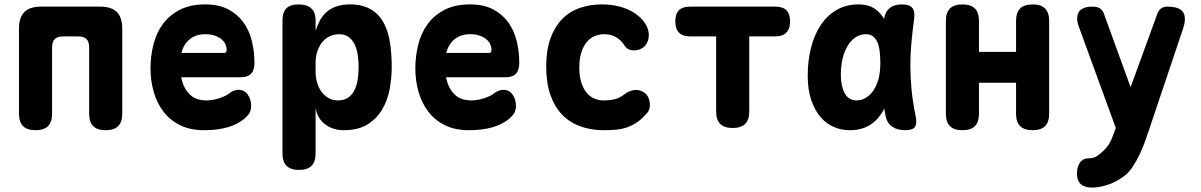

<svg xmlns="http://www.w3.org/2000/svg" viewBox="-20 -580 5440 870"><path d="M141 10Q103 10 84.5 -8.5Q66 -27 66 -65V-450Q66 -501 90.5 -525.5Q115 -550 166 -550H434Q485 -550 509.5 -525.5Q534 -501 534 -450V-65Q534 -27 515.5 -8.5Q497 10 459 10Q421 10 402.5 -8.5Q384 -27 384 -65V-365Q384 -391 372 -403Q360 -415 334 -415H266Q240 -415 228 -403Q216 -391 216 -365V-65Q216 -27 197.5 -8.5Q179 10 141 10Z M1061 -173Q1088 -173 1103 -151Q1118 -129 1118 -101Q1118 -85 1112 -71.5Q1106 -58 1086 -41Q1071 -29 1053 -19.5Q1035 -10 1012.5 -3.5Q990 3 963.5 6.5Q937 10 905 10Q843 10 797.5 -12Q752 -34 722 -72.5Q692 -111 677 -162Q662 -213 662 -270Q662 -325 675 -377.5Q688 -430 717.5 -470.5Q747 -511 794.5 -535.5Q842 -560 910 -560Q972 -560 1014.5 -537.5Q1057 -515 1083.5 -478Q1110 -441 1121.5 -393Q1133 -345 1133 -295Q1133 -262 1118 -246Q1103 -230 1072 -230H801Q807 -200 818.5 -180Q830 -160 845 -147.5Q860 -135 877.5 -130Q895 -125 913 -125Q945 -125 975.5 -135.5Q1006 -146 1019 -157Q1029 -165 1039.5 -169Q1050 -173 1061 -173ZM802 -340H995Q1001 -340 1004 -343Q1007 -346 1007 -354Q1007 -368 1001 -380.5Q995 -393 982.5 -403Q970 -413 952 -419Q934 -425 910 -425Q888 -425 870.5 -419Q853 -413 839.5 -402Q826 -391 816.5 -375.5Q807 -360 802 -340Z M1333 -560Q1371 -560 1390.5 -542Q1410 -524 1410 -487V-441Q1418 -465 1429.5 -487Q1441 -509 1459 -525Q1477 -541 1503 -550.5Q1529 -560 1565 -560Q1621 -560 1658 -539Q1695 -518 1716.5 -480.5Q1738 -443 1746.5 -390.5Q1755 -338 1755 -276Q1755 -227 1745.5 -176Q1736 -125 1711.5 -83.5Q1687 -42 1645 -16Q1603 10 1537 10Q1489 10 1453.5 -16.5Q1418 -43 1410 -91V115Q1410 153 1391.5 171.5Q1373 190 1335 190Q1297 190 1278.5 171.5Q1260 153 1260 115V-487Q1260 -524 1277.5 -542Q1295 -560 1333 -560ZM1517 -425Q1495 -425 1475 -416Q1455 -407 1441 -390Q1427 -373 1418.5 -349Q1410 -325 1410 -295V-255Q1410 -229 1417 -205.5Q1424 -182 1437 -164Q1450 -146 1469 -135.5Q1488 -125 1511 -125Q1541 -125 1559.5 -139Q1578 -153 1588 -175.5Q1598 -198 1601.5 -225Q1605 -252 1605 -277Q1605 -302 1601.5 -328Q1598 -354 1588.5 -375.5Q1579 -397 1561.5 -411Q1544 -425 1517 -425Z M2261 -173Q2288 -173 2303 -151Q2318 -129 2318 -101Q2318 -85 2312 -71.5Q2306 -58 2286 -41Q2271 -29 2253 -19.5Q2235 -10 2212.5 -3.5Q2190 3 2163.5 6.5Q2137 10 2105 10Q2043 10 1997.5 -12Q1952 -34 1922 -72.5Q1892 -111 1877 -162Q1862 -213 1862 -270Q1862 -325 1875 -377.5Q1888 -430 1917.5 -470.5Q1947 -511 1994.5 -535.5Q2042 -560 2110 -560Q2172 -560 2214.5 -537.5Q2257 -515 2283.5 -478Q2310 -441 2321.5 -393Q2333 -345 2333 -295Q2333 -262 2318 -246Q2303 -230 2272 -230H2001Q2007 -200 2018.5 -180Q2030 -160 2045 -147.5Q2060 -135 2077.5 -130Q2095 -125 2113 -125Q2145 -125 2175.5 -135.5Q2206 -146 2219 -157Q2229 -165 2239.5 -169Q2250 -173 2261 -173ZM2002 -340H2195Q2201 -340 2204 -343Q2207 -346 2207 -354Q2207 -368 2201 -380.5Q2195 -393 2182.5 -403Q2170 -413 2152 -419Q2134 -425 2110 -425Q2088 -425 2070.5 -419Q2053 -413 2039.5 -402Q2026 -391 2016.5 -375.5Q2007 -360 2002 -340Z M2455 -278Q2455 -353 2474.5 -406.5Q2494 -460 2527.5 -494Q2561 -528 2607 -544Q2653 -560 2706 -560Q2751 -560 2786.5 -550.5Q2822 -541 2848.5 -525Q2875 -509 2891.5 -489.5Q2908 -470 2915 -450Q2925 -421 2915.5 -394.5Q2906 -368 2881 -357Q2864 -350 2843 -352.5Q2822 -355 2811 -372Q2795 -398 2771.5 -411.5Q2748 -425 2719 -425Q2698 -425 2677.5 -417.5Q2657 -410 2641 -392Q2625 -374 2615 -345Q2605 -316 2605 -274Q2605 -235 2614 -206.5Q2623 -178 2638 -160Q2653 -142 2673 -133.5Q2693 -125 2715 -125Q2743 -125 2765.5 -130.5Q2788 -136 2810 -153Q2830 -169 2854.5 -172Q2879 -175 2900 -160Q2910 -153 2916 -141.5Q2922 -130 2924 -117Q2926 -104 2923.5 -91Q2921 -78 2913 -69Q2891 -43 2869 -27.5Q2847 -12 2823 -3.5Q2799 5 2772.5 7.5Q2746 10 2717 10Q2659 10 2611 -7Q2563 -24 2528.5 -59Q2494 -94 2474.5 -148.5Q2455 -203 2455 -278Z M3225 -415H3108Q3074 -415 3057 -432Q3040 -449 3040 -483Q3040 -517 3056.5 -533.5Q3073 -550 3107 -550H3493Q3527 -550 3543.5 -533.5Q3560 -517 3560 -483Q3560 -449 3543 -432Q3526 -415 3492 -415H3375V-75Q3375 -37 3356.5 -18.5Q3338 0 3300 0Q3262 0 3243.5 -18.5Q3225 -37 3225 -75Z M3830 10Q3794 10 3760 -4Q3726 -18 3699.5 -48Q3673 -78 3656.5 -125Q3640 -172 3640 -238Q3640 -305 3655 -364Q3670 -423 3699 -466.5Q3728 -510 3771 -535Q3814 -560 3870 -560Q3917 -560 3947 -538Q3970 -521 3986 -495Q3991 -527 4012 -544Q4032 -560 4067 -560Q4101 -560 4114 -544Q4127 -528 4122 -494Q4115 -441 4110 -389Q4105 -337 4105 -283.5Q4105 -230 4110.5 -173.5Q4116 -117 4129 -54Q4136 -20 4126 -5Q4116 10 4082 10Q4047 10 4023.5 -5.5Q4000 -21 3993 -54Q3989 -71 3987 -88Q3982 -79 3978 -72Q3954 -32 3917.5 -11Q3881 10 3830 10ZM3862 -125Q3881 -125 3900 -135Q3919 -145 3934.5 -165.5Q3950 -186 3959.5 -218Q3969 -250 3969 -295Q3969 -324 3966 -348Q3963 -372 3955.5 -389Q3948 -406 3935.5 -415.5Q3923 -425 3904 -425Q3876 -425 3855 -410Q3834 -395 3819.5 -370Q3805 -345 3797.5 -312Q3790 -279 3790 -242Q3790 -191 3807.5 -158Q3825 -125 3862 -125Z M4341 10Q4303 10 4284.5 -8.5Q4266 -27 4266 -65V-485Q4266 -523 4284.5 -541.5Q4303 -560 4341 -560Q4379 -560 4397.5 -541.5Q4416 -523 4416 -485V-345H4584V-485Q4584 -523 4602.5 -541.5Q4621 -560 4659 -560Q4697 -560 4715.5 -541.5Q4734 -523 4734 -485V-65Q4734 -27 4715.5 -8.5Q4697 10 4659 10Q4621 10 4602.5 -8.5Q4584 -27 4584 -65V-205H4416V-65Q4416 -27 4397.5 -8.5Q4379 10 4341 10Z M5025 29 5036 0 4870 -455Q4865 -467 4863 -477.5Q4861 -488 4861 -497Q4861 -524 4879 -537Q4897 -550 4928 -550Q4952 -550 4964 -542Q4976 -534 4982 -518L5103 -185L5224 -517Q5230 -534 5241.5 -542Q5253 -550 5270 -550Q5310 -550 5329.5 -536.5Q5349 -523 5349 -494Q5349 -485 5347 -474Q5345 -463 5341 -451L5186 10Q5179 31 5168.5 60.5Q5158 90 5144 119.5Q5130 149 5112.5 175.5Q5095 202 5075 217Q5036 246 4997.5 258Q4959 270 4930 270Q4895 270 4877.5 254.5Q4860 239 4860 205V203Q4861 174 4874.5 155.5Q4888 137 4916 137Q4933 137 4945 130.5Q4957 124 4968 114Q4981 103 4989.5 93.5Q4998 84 5004.5 74Q5011 64 5015.5 53.5Q5020 43 5025 29Z"/></svg>

Font: Maple Mono ExtraBold
Style: Regular
Weight: 800
Monospace: yes
Designer: subframe7536
Version: Version 7.000